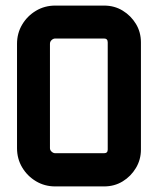

<svg xmlns="http://www.w3.org/2000/svg" viewBox="-20 -668 566 688"><path d="M485 -132Q485 -96 467 -66Q449 -36 419.5 -18Q390 0 353 0H178Q140 0 109 -18.5Q78 -37 59.5 -68Q41 -99 41 -137V-511Q41 -549 59.5 -580Q78 -611 109 -629.5Q140 -648 178 -648H353Q390 -648 419.5 -630Q449 -612 467 -582.5Q485 -553 485 -516ZM366 -132V-516Q366 -530 353 -530H178Q171 -530 165 -524.5Q159 -519 159 -511V-137Q159 -130 165 -124.5Q171 -119 178 -119H353Q366 -119 366 -132Z"/></svg>

Font: Monomaniac One
Style: Regular
Weight: 400
Version: Version 1.000; ttfautohint (v1.8.3)